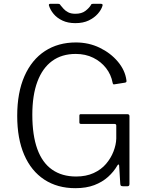

<svg xmlns="http://www.w3.org/2000/svg" viewBox="-20 -974 775 1004"><path d="M374 10Q280 10 211.5 -35Q143 -80 106.5 -164.5Q70 -249 70 -368Q70 -490 108 -576Q146 -662 215 -707Q284 -752 377 -752Q444 -752 501 -724.5Q558 -697 596 -652Q634 -607 641 -555Q642 -549 641 -546.5Q640 -544 635 -542L578 -533Q574 -532 572 -534Q570 -536 569 -541Q561 -584 534.5 -618Q508 -652 467.5 -672Q427 -692 376 -692Q303 -692 252.5 -655Q202 -618 175.5 -547Q149 -476 149 -374Q149 -267 175 -195Q201 -123 252.5 -87Q304 -51 378 -51Q430 -51 469.5 -69Q509 -87 534.5 -117Q560 -147 573.5 -182Q587 -217 588 -249V-316Q589 -326 578 -326H404Q399 -326 397 -328Q395 -330 395 -334V-369Q395 -377 402 -377H646Q651 -377 654 -374.5Q657 -372 657 -367V-12Q657 -5 654 -2.5Q651 0 646 0H625Q619 0 614.5 -1.5Q610 -3 609 -11L603 -109Q602 -114 599.5 -114Q597 -114 594 -109Q575 -76 545 -49Q515 -22 473 -6Q431 10 374 10ZM508 -954Q519 -954 516 -944Q510 -923 491.5 -902Q473 -881 444 -867Q415 -853 374 -853Q335 -853 306.5 -866.5Q278 -880 260.5 -901Q243 -922 236 -945Q235 -947 236 -950.5Q237 -954 242 -954H283Q289 -954 291.5 -952.5Q294 -951 297 -946Q303 -939 312 -928.5Q321 -918 336 -910Q351 -902 374 -902Q407 -902 426.5 -917Q446 -932 455 -947Q457 -952 459.5 -953Q462 -954 466 -954Z"/></svg>

Font: Libre Franklin Light
Style: Regular
Weight: 300
Designer: Pablo Impallari, Rodrigo Fuenzalida, Nhung Nguyen
Foundry: Impallari Type
Version: Version 3.000